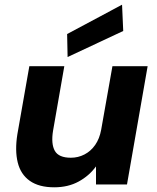

<svg xmlns="http://www.w3.org/2000/svg" viewBox="-20 -786 670 818"><path d="M211 12Q146 12 107 -15.5Q68 -43 55.5 -94Q43 -145 54 -214L105 -504H254L206 -229Q197 -173 213.5 -143.5Q230 -114 282 -114Q313 -114 340 -128Q367 -142 385.5 -168.5Q404 -195 411 -233L459 -504H609L521 0H389V-77Q360 -37 315 -12.5Q270 12 211 12ZM268 -543 266 -641 500 -766 505 -654Z"/></svg>

Font: DM Sans Black
Style: Italic
Weight: 900
Italic angle: -10°
Designer: Colophon Foundry, Jonny Pinhorn
Foundry: Colophon Foundry
Version: Version 4.004;gftools[0.9.30]